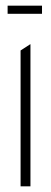

<svg xmlns="http://www.w3.org/2000/svg" viewBox="-20 -661 180 681"><path d="M7 -612V-641H129V-612ZM53 0V-482L87 -504H88V0Z"/></svg>

Font: Foldit ExtraLight
Style: Regular
Weight: 250
Version: Version 1.003